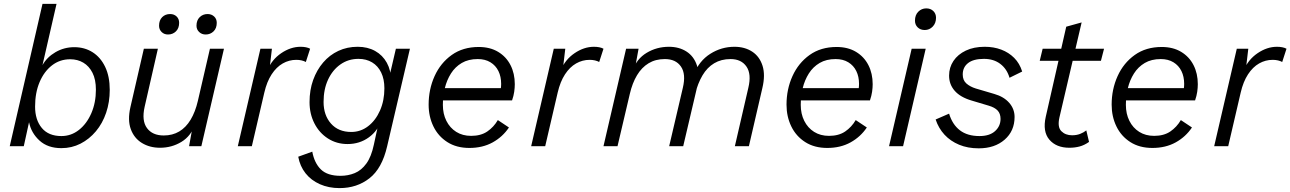

<svg xmlns="http://www.w3.org/2000/svg" viewBox="-20 -750 6620 985"><path d="M361 -508Q414 -508 455 -482Q496 -456 519.5 -407Q543 -358 543 -289Q543 -226 524.5 -171.5Q506 -117 472 -76.5Q438 -36 393 -13Q348 10 295 10Q225 10 182.5 -29Q140 -68 129 -123L102 0H30L198 -730H270L198 -416Q221 -457 265 -482.5Q309 -508 361 -508ZM295 -52Q345 -52 385 -83.5Q425 -115 448.5 -169Q472 -223 472 -290Q472 -342 454.5 -376.5Q437 -411 407.5 -428.5Q378 -446 340 -446Q287 -446 246.5 -414.5Q206 -383 183 -328.5Q160 -274 160 -203Q160 -135 194.5 -93.5Q229 -52 295 -52Z M801 8Q748 8 708 -16.5Q668 -41 651 -87.5Q634 -134 649 -200L718 -500H790L722 -202Q706 -131 734 -93Q762 -55 820 -55Q865 -55 899.5 -75.5Q934 -96 958 -136Q982 -176 995 -232L1057 -500H1129L1013 0H950L971 -116L980 -111Q960 -52 910.5 -22Q861 8 801 8ZM1035 -573Q1015 -573 1001.5 -586Q988 -599 988 -618Q988 -646 1004.5 -662Q1021 -678 1045 -678Q1065 -678 1078.5 -665.5Q1092 -653 1092 -633Q1092 -605 1075.5 -589Q1059 -573 1035 -573ZM842 -573Q822 -573 809 -586Q796 -599 796 -618Q796 -646 812 -662Q828 -678 853 -678Q873 -678 886 -665.5Q899 -653 899 -633Q899 -605 882.5 -589Q866 -573 842 -573Z M1200 0 1316 -500H1375L1361 -381L1351 -388Q1374 -444 1422.5 -477Q1471 -510 1522 -510Q1537 -510 1549.5 -507.5Q1562 -505 1571 -500L1549 -432Q1540 -437 1527.5 -440Q1515 -443 1500 -443Q1463 -443 1430.5 -424.5Q1398 -406 1373.5 -368.5Q1349 -331 1336 -275L1272 0Z M1722 215Q1666 215 1621 195Q1576 175 1547.5 139Q1519 103 1510 54L1582 28Q1593 87 1626.5 119.5Q1660 152 1727 152Q1766 152 1800 138Q1834 124 1859.5 89Q1885 54 1898 -8L1924 -128L1936 -135Q1920 -80 1872.5 -45.5Q1825 -11 1763 -11Q1707 -11 1662.5 -39.5Q1618 -68 1593 -117Q1568 -166 1568 -226Q1568 -288 1586.5 -339.5Q1605 -391 1638 -429.5Q1671 -468 1716 -489Q1761 -510 1815 -510Q1866 -510 1904.5 -488.5Q1943 -467 1964.5 -428Q1986 -389 1986 -338L1972 -333L2011 -500H2083L1966 1Q1940 114 1875.5 164.5Q1811 215 1722 215ZM1782 -73Q1830 -73 1868.5 -102.5Q1907 -132 1929.5 -183Q1952 -234 1952 -297Q1952 -344 1935.5 -378Q1919 -412 1889 -430Q1859 -448 1819 -448Q1767 -448 1726.5 -419.5Q1686 -391 1663 -341.5Q1640 -292 1640 -227Q1640 -159 1678 -116Q1716 -73 1782 -73Z M2388 9Q2322 9 2275 -21Q2228 -51 2203.5 -101.5Q2179 -152 2179 -213Q2179 -292 2209.5 -359.5Q2240 -427 2297.5 -468Q2355 -509 2436 -509Q2494 -509 2535.5 -484Q2577 -459 2599 -416Q2621 -373 2621 -318Q2621 -300 2618 -279Q2615 -258 2607 -235H2214L2215 -298H2577L2545 -273Q2548 -286 2549.5 -297Q2551 -308 2551 -320Q2551 -357 2537 -385.5Q2523 -414 2496 -430.5Q2469 -447 2431 -447Q2383 -447 2349 -427Q2315 -407 2293.5 -373Q2272 -339 2262 -297.5Q2252 -256 2252 -212Q2252 -166 2270 -130Q2288 -94 2320.5 -73.5Q2353 -53 2397 -53Q2447 -53 2480 -75.5Q2513 -98 2534 -134L2591 -96Q2559 -48 2507.5 -19.5Q2456 9 2388 9Z M2705 0 2821 -500H2880L2866 -381L2856 -388Q2879 -444 2927.5 -477Q2976 -510 3027 -510Q3042 -510 3054.5 -507.5Q3067 -505 3076 -500L3054 -432Q3045 -437 3032.5 -440Q3020 -443 3005 -443Q2968 -443 2935.5 -424.5Q2903 -406 2878.5 -368.5Q2854 -331 2841 -275L2777 0Z M3076 0 3192 -500H3256L3235 -385L3226 -389Q3246 -448 3297.5 -479Q3349 -510 3412 -510Q3464 -510 3502 -485.5Q3540 -461 3555.5 -414Q3571 -367 3555 -298L3485 0H3413L3483 -299Q3500 -370 3473.5 -408.5Q3447 -447 3391 -447Q3343 -447 3307.5 -425.5Q3272 -404 3248 -364Q3224 -324 3211 -268L3148 0ZM3750 0 3819 -299Q3836 -370 3809.5 -408.5Q3783 -447 3728 -447Q3680 -447 3644 -425.5Q3608 -404 3584 -363.5Q3560 -323 3546 -267L3539 -368Q3567 -438 3624 -474Q3681 -510 3748 -510Q3801 -510 3839 -485Q3877 -460 3892 -412.5Q3907 -365 3891 -298L3822 0Z M4224 9Q4158 9 4111 -21Q4064 -51 4039.5 -101.5Q4015 -152 4015 -213Q4015 -292 4045.5 -359.5Q4076 -427 4133.5 -468Q4191 -509 4272 -509Q4330 -509 4371.5 -484Q4413 -459 4435 -416Q4457 -373 4457 -318Q4457 -300 4454 -279Q4451 -258 4443 -235H4050L4051 -298H4413L4381 -273Q4384 -286 4385.5 -297Q4387 -308 4387 -320Q4387 -357 4373 -385.5Q4359 -414 4332 -430.5Q4305 -447 4267 -447Q4219 -447 4185 -427Q4151 -407 4129.5 -373Q4108 -339 4098 -297.5Q4088 -256 4088 -212Q4088 -166 4106 -130Q4124 -94 4156.5 -73.5Q4189 -53 4233 -53Q4283 -53 4316 -75.5Q4349 -98 4370 -134L4427 -96Q4395 -48 4343.5 -19.5Q4292 9 4224 9Z M4729 -500 4613 0H4541L4657 -500ZM4724 -596Q4702 -596 4688 -609.5Q4674 -623 4674 -644Q4674 -673 4691 -690Q4708 -707 4732 -707Q4754 -707 4768 -693.5Q4782 -680 4782 -659Q4782 -631 4765 -613.5Q4748 -596 4724 -596Z M5001 11Q4945 11 4900.5 -7.5Q4856 -26 4825.5 -59Q4795 -92 4780 -137L4849 -167Q4866 -111 4904.5 -81.5Q4943 -52 5005 -52Q5057 -52 5085 -77.5Q5113 -103 5113 -140Q5113 -167 5098 -183Q5083 -199 5052 -208L4965 -234Q4907 -251 4878 -284Q4849 -317 4849 -362Q4849 -404 4871.5 -437.5Q4894 -471 4935 -490.5Q4976 -510 5032 -510Q5078 -510 5116.5 -495.5Q5155 -481 5183 -453Q5211 -425 5224 -383L5159 -351Q5146 -396 5112 -422Q5078 -448 5028 -448Q4974 -448 4946.5 -426.5Q4919 -405 4919 -368Q4919 -338 4938 -321.5Q4957 -305 4986 -296L5081 -268Q5130 -254 5157.5 -222.5Q5185 -191 5185 -150Q5185 -78 5134 -33.5Q5083 11 5001 11Z M5466 8Q5399 8 5363.5 -33.5Q5328 -75 5345 -151L5450 -613L5529 -635L5415 -147Q5404 -98 5425 -77Q5446 -56 5480 -56Q5503 -56 5521 -63Q5539 -70 5553 -81L5567 -22Q5543 -5 5518.5 1.5Q5494 8 5466 8ZM5314 -438 5329 -500H5644L5628 -438Z M5892 9Q5826 9 5779 -21Q5732 -51 5707.5 -101.5Q5683 -152 5683 -213Q5683 -292 5713.5 -359.5Q5744 -427 5801.5 -468Q5859 -509 5940 -509Q5998 -509 6039.5 -484Q6081 -459 6103 -416Q6125 -373 6125 -318Q6125 -300 6122 -279Q6119 -258 6111 -235H5718L5719 -298H6081L6049 -273Q6052 -286 6053.5 -297Q6055 -308 6055 -320Q6055 -357 6041 -385.5Q6027 -414 6000 -430.5Q5973 -447 5935 -447Q5887 -447 5853 -427Q5819 -407 5797.5 -373Q5776 -339 5766 -297.5Q5756 -256 5756 -212Q5756 -166 5774 -130Q5792 -94 5824.5 -73.5Q5857 -53 5901 -53Q5951 -53 5984 -75.5Q6017 -98 6038 -134L6095 -96Q6063 -48 6011.5 -19.5Q5960 9 5892 9Z M6209 0 6325 -500H6384L6370 -381L6360 -388Q6383 -444 6431.5 -477Q6480 -510 6531 -510Q6546 -510 6558.5 -507.5Q6571 -505 6580 -500L6558 -432Q6549 -437 6536.5 -440Q6524 -443 6509 -443Q6472 -443 6439.5 -424.5Q6407 -406 6382.5 -368.5Q6358 -331 6345 -275L6281 0Z"/></svg>

Font: Kantumruy Pro
Style: Italic
Weight: 400
Italic angle: -13°
Designer: Sovichet Tep
Foundry: Sovichet Tep
Version: Version 1.002